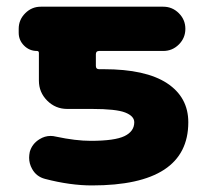

<svg xmlns="http://www.w3.org/2000/svg" viewBox="-20 -567 614 576"><path d="M252 -144.5Q324.2 -144.5 353.5 -158.7Q382.8 -172.9 382.8 -200.2Q382.8 -218.8 355.5 -229.5Q328.1 -240.2 255.9 -240.2H181.6Q146.5 -240.2 121.6 -265.1Q96.7 -290 96.7 -325.2V-408.2Q96.7 -414.1 90.8 -414.1Q68.4 -414.1 52.2 -430.2Q36.1 -446.3 36.1 -468.8V-480.5Q36.1 -507.8 55.7 -527.3Q75.2 -546.9 102.5 -546.9H469.7Q497.1 -546.9 516.6 -527.3Q536.1 -507.8 536.1 -480.5Q536.1 -453.1 516.6 -433.6Q497.1 -414.1 469.7 -414.1H277.3Q267.6 -414.1 267.6 -404.3V-369.1Q267.6 -359.4 277.3 -359.4H291Q417 -359.4 481 -317.4Q544.9 -275.4 544.9 -200.2Q544.9 -10.7 255.9 -10.7Q190.4 -10.7 115.2 -30.3Q88.9 -37.1 76.2 -60.5Q67.4 -76.2 67.4 -93.8Q67.4 -101.6 69.3 -111.3Q76.2 -135.7 98.6 -149.4Q114.3 -159.2 131.8 -159.2Q139.6 -159.2 147.5 -157.2Q207 -144.5 252 -144.5Z"/></svg>

Font: Gen Jyuu GothicX Heavy
Style: Bold
Weight: 900
Designer: [Source Han Sans]
Ryoko NISHIZUKA  (kana & ideographs); Paul D. Hunt (Latin, Greek & Cyrillic); Wenlong ZHANG  (bopomofo
Version: Version 1.002.20150607